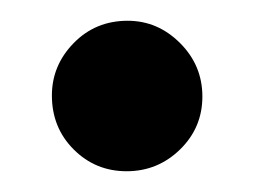

<svg xmlns="http://www.w3.org/2000/svg" viewBox="-20 -457 245 185"><path d="M102 -292Q72 -292 51 -313Q30 -334 30 -365Q30 -394 51 -415.5Q72 -437 103 -437Q132 -437 153.5 -415.5Q175 -394 175 -364Q175 -334 153.5 -313Q132 -292 102 -292Z"/></svg>

Font: Fustat
Style: Bold
Weight: 700
Designer: Mohamed Gaber, Khaled Hosny, Laura Garcia Mut
Foundry: Kief Type Foundry, Alif Type Foundry, Hard Type Foundry
Version: Version 1.007